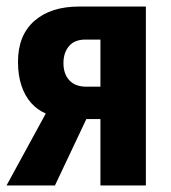

<svg xmlns="http://www.w3.org/2000/svg" viewBox="-20 -567 524 587"><path d="M148 0H0L120 -220Q94 -231 75 -252.5Q56 -274 45.5 -305.5Q35 -337 35 -378Q35 -459 85 -503Q135 -547 222 -547H426V0H287V-203H244ZM174 -374Q174 -341 192 -321.5Q210 -302 244 -302H287V-446H241Q208 -446 191 -426Q174 -406 174 -374Z"/></svg>

Font: Noto Sans Display Condensed
Style: Bold
Weight: 700
Width: 3
Designer: Monotype Design Team
Foundry: Monotype Imaging Inc.
Version: Version 2.003